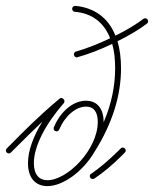

<svg xmlns="http://www.w3.org/2000/svg" viewBox="-30 -622 523 652"><path d="M131 10C184 10 252 -40 290 -105C353 -204 381 -300 381 -390C381 -424 377 -455 369 -482C410 -502 446 -524 469 -542C472 -544 473 -547 473 -550C473 -556 468 -560 463 -560C461 -560 459 -559 457 -558C435 -541 401 -520 362 -501C338 -561 291 -596 226 -602H225C220 -602 215 -598 215 -592C215 -587 219 -582 224 -582C282 -577 323 -546 344 -492C306 -474 264 -457 228 -447C224 -446 221 -442 221 -437C221 -432 226 -427 231 -427C232 -427 233 -427 234 -428C270 -438 312 -454 351 -473C358 -449 361 -421 361 -390C361 -331 349 -270 322 -207V-208C322 -250 302 -280 262 -280C218 -280 175 -243 153 -190C152 -189 152 -188 152 -186C152 -180 156 -176 162 -176C166 -176 170 -179 171 -182C191 -229 228 -260 262 -260C290 -260 302 -240 302 -208C302 -114 199 -10 131 -10C104 -10 85 -28 85 -68C85 -125 124 -200 186 -271C190 -276 190 -281 186 -285L185 -286C181 -290 176 -291 171 -286C93 -220 49 -174 12 -137L-7 -118C-9 -116 -10 -114 -10 -111C-10 -106 -6 -101 0 -101C3 -101 5 -102 7 -104L26 -123C50 -147 77 -174 114 -209C83 -159 65 -110 65 -68C65 -16 92 10 131 10ZM285 -14C287 -14 289 -15 291 -16C322 -37 351 -61 383 -93L394 -104C396 -106 397 -108 397 -111C397 -116 392 -121 387 -121C384 -121 382 -120 380 -118L369 -107C337 -76 310 -53 280 -32H279C277 -30 275 -28 275 -24C275 -18 280 -14 285 -14Z"/></svg>

Font: Mistral SingleLine Outline
Style: Regular
Weight: 300
Designer: François Chastanet, Élisa Garzelli, Anais Alves, Morgane Autin
Foundry: institut supérieur des arts et du design Toulouse / isdaT
Version: Version 1.000;Glyphs 3.3 (3337)